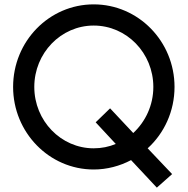

<svg xmlns="http://www.w3.org/2000/svg" viewBox="-20 -733 859 879"><path d="M768 64 656 -54C732 -123 779 -224 779 -335C779 -544 613 -713 409 -713C205 -713 40 -544 40 -335C40 -127 205 43 409 43C470 43 529 27 580 0L698 126ZM682 -335C682 -251 646 -176 590 -124L484 -237L418 -173L510 -74C479 -61 445 -54 409 -54C259 -54 137 -180 137 -335C137 -490 259 -616 409 -616C560 -616 682 -490 682 -335Z"/></svg>

Font: McLaren
Style: Regular
Weight: 400
Designer: Astigmatic (AOETI)
Foundry: Astigmatic (AOETI)
Version: Version 1.000